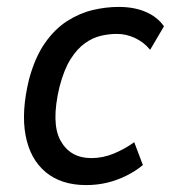

<svg xmlns="http://www.w3.org/2000/svg" viewBox="-20 -526 494 555"><path d="M229 9Q157 9 112 -28.5Q67 -66 54 -134.5Q41 -203 64 -297Q81 -360 109.5 -401Q138 -442 174 -465Q210 -488 248 -497Q286 -506 323 -506Q368 -506 401.5 -491.5Q435 -477 454 -450L414 -382Q396 -404 370.5 -416Q345 -428 318 -428Q295 -428 271.5 -422.5Q248 -417 225.5 -401Q203 -385 184 -355Q165 -325 152 -275Q127 -170 155 -119.5Q183 -69 244 -69Q278 -69 310 -82.5Q342 -96 368 -115L393 -49Q373 -32 346 -18.5Q319 -5 290 2Q261 9 229 9Z"/></svg>

Font: Nunito Sans 7pt Condensed Medium
Style: Italic
Weight: 500
Width: 3
Italic angle: -9°
Designer: Vernon Adams
Foundry: Vernon Adams
Version: Version 3.101;gftools[0.9.27]